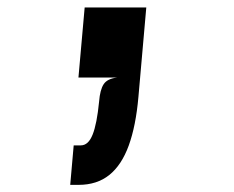

<svg xmlns="http://www.w3.org/2000/svg" viewBox="-20 -212 640 525"><path d="M172 293.5 181.5 185.5H201Q221.5 185.5 233.2 156.2Q245 127 251 65.5Q253.5 33.5 263.5 18.2Q273.5 3 300.5 0H194.5L211.5 -191.5H380L358.5 53Q351.5 132.5 332 186Q312.5 239.5 278.8 266.5Q245 293.5 195 293.5Z"/></svg>

Font: Spline Sans Mono SemiBold
Style: Italic
Weight: 600
Italic angle: -4°
Monospace: yes
Version: Version 1.004